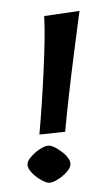

<svg xmlns="http://www.w3.org/2000/svg" viewBox="-50 -676 414 725"><g transform="rotate(5 157.5 -313.5)"><path d="M111.7 -163.4Q111.7 -216.4 110.5 -276.3Q109.2 -336.2 106.7 -397.6Q104.2 -458.9 100.5 -513.8Q96.7 -568.7 90.7 -610.7L221.8 -641.7Q218.3 -564.7 215.1 -482.4Q211.8 -400.1 209.8 -322.7Q207.8 -245.4 207.8 -182.4ZM161.7 14.9Q152.4 14.9 138 9Q123.5 3.1 109.4 -6.4Q95.2 -15.9 85.9 -27.4Q76.7 -38.9 76.7 -49.1Q76.7 -59.8 84.9 -72.6Q93.1 -85.4 105.2 -97.4Q117.3 -109.4 130.2 -117.1Q143.1 -124.8 153.5 -124.8Q163.3 -124.8 177.2 -118.9Q191.1 -113 205.4 -103.6Q219.8 -94.1 229.1 -82.6Q238.4 -71.1 238.4 -60.3Q238.4 -49.6 230.1 -36.6Q221.8 -23.5 209.2 -11.8Q196.6 0 183.8 7.4Q170.9 14.9 161.7 14.9Z"/></g></svg>

Font: Ancizar Sans Thin
Style: Regular
Weight: 100
Designer: Cesar Puertas, Viviana Monsalve, Julian Moncada, Julian Prieto, Jose Castro, Mariel Hernandez, Felipe Aragon, Sara Alarc
Version: Version 8.100